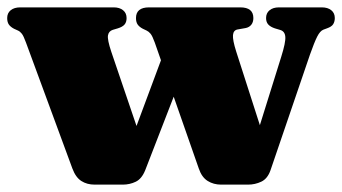

<svg xmlns="http://www.w3.org/2000/svg" viewBox="-20 -501 929 521"><path d="M313 0H237Q216 0 200.8 -9.8Q185.5 -19.5 176.5 -43.5L50.5 -385.5Q44 -403.5 39.2 -409.5Q34.5 -415.5 29 -418L18 -423Q8.5 -428 4 -434.5Q-0.5 -441 -0.5 -452Q-0.5 -465.5 9 -473.2Q18.5 -481 35 -481H288.5Q304.5 -481 314 -473.2Q323.5 -465.5 323.5 -452Q323.5 -441 318 -434.5Q312.5 -428 299.5 -424L286 -420Q275 -416.5 273 -405Q271 -393.5 282 -360.5L367.5 -109L316.5 -68L433 -381L492 -343.5L374 -39Q364.5 -15.5 348.2 -7.8Q332 0 313 0ZM653 0H580Q559.5 0 543.5 -10Q527.5 -20 519.5 -43.5L400 -385.5Q393.5 -403.5 388.5 -409.5Q383.5 -415.5 378 -418L367.5 -423Q358 -428 353.5 -434.5Q349 -441 349 -452Q349 -481 384.5 -481H632Q667.5 -481 667.5 -452Q667.5 -441 662 -434Q656.5 -427 647 -425L624.5 -421Q613.5 -419 612.2 -405.8Q611 -392.5 621 -361L702 -109L656 -68L743 -346.5Q755.5 -386 754.2 -401.2Q753 -416.5 739.5 -420L726 -424Q714 -428 708 -434.5Q702 -441 702 -452Q702 -465.5 711.5 -473.2Q721 -481 737 -481H853Q869.5 -481 879 -473.2Q888.5 -465.5 888.5 -452Q888.5 -442.5 884.2 -435.5Q880 -428.5 867 -424L857.5 -420.5Q848.5 -417 840.8 -401.8Q833 -386.5 821 -352.5L714 -39Q706 -16 689 -8Q672 0 653 0Z"/></svg>

Font: Fraunces Black
Style: Regular
Weight: 900
Version: Version 1.000;[b76b70a41]